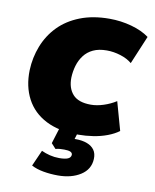

<svg xmlns="http://www.w3.org/2000/svg" viewBox="-81 -568 669 830"><g transform="rotate(10 254.0 -153.0)"><path d="M287 11Q201 11 143.5 -18.5Q86 -48 57.5 -102Q29 -156 31 -227Q33 -283 53 -334Q73 -385 110.5 -423.5Q148 -462 204 -484Q260 -506 333 -506Q383 -506 430 -493Q477 -480 508 -457L456 -333Q436 -350 405.5 -359.5Q375 -369 345 -369Q310 -369 285.5 -357.5Q261 -346 245.5 -325.5Q230 -305 222.5 -279.5Q215 -254 214 -227Q213 -181 237.5 -153.5Q262 -126 317 -126Q343 -126 372.5 -135.5Q402 -145 427 -161L462 -36Q442 -21 413 -10Q384 1 351 6Q318 11 287 11ZM230 200Q197 200 166 194.5Q135 189 113 177L144 107Q161 115 181 120Q201 125 222 125Q248 125 260.5 119.5Q273 114 274 102Q274 93 265 89Q256 85 238 85Q230 85 220 85.5Q210 86 200 89L180 67L207 -20H290L266 58L228 40Q239 36 253 34Q267 32 279 32Q308 32 329 40Q350 48 361 63.5Q372 79 371 103Q369 149 329 174.5Q289 200 230 200Z"/></g></svg>

Font: Nunito Sans 11pt Black
Style: Italic
Weight: 900
Italic angle: -9°
Version: Version 3.101;gftools[0.9.27]